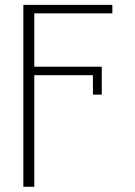

<svg xmlns="http://www.w3.org/2000/svg" viewBox="-20 -548 543 772"><path d="M389.2 -279.8V-167.6H353.7V-245.7H117.9V203.1H73.9V-528.4H431.8V-494.3H117.9V-279.8Z"/></svg>

Font: Inter Thin BETA
Style: Regular
Weight: 100
Designer: Rasmus Andersson
Foundry: rsms
Version: Version 3.011;git-f93a4a705